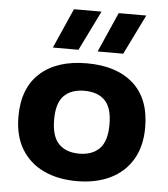

<svg xmlns="http://www.w3.org/2000/svg" viewBox="-56 -858 806 919"><g transform="rotate(5 347.0 -399.0)"><path d="M346.5 10.5Q255 10.5 186.5 -22.2Q118 -55 80 -118.2Q42 -181.5 42 -273.5Q42 -410.5 122.8 -483Q203.5 -555.5 346.5 -555.5Q490 -555.5 570.5 -483.5Q651 -411.5 651 -273.5Q651 -182.5 613 -119Q575 -55.5 506.5 -22.5Q438 10.5 346.5 10.5ZM346.5 -121.5Q409.5 -121.5 444.5 -157.2Q479.5 -193 479.5 -273Q479.5 -354 444.5 -388.8Q409.5 -423.5 346.5 -423.5Q283.5 -423.5 248.5 -388.8Q213.5 -354 213.5 -274Q213.5 -193.5 248.5 -157.5Q283.5 -121.5 346.5 -121.5ZM392.5 -616.5 477 -808H609.5L515.5 -616.5ZM177.5 -616.5 262 -808H394.5L300.5 -616.5Z"/></g></svg>

Font: Encode Sans Exp
Style: Bold
Weight: 700
Width: 7
Designer: Multiple Designers
Foundry: Impallari Type
Version: Version 3.002; ttfautohint (v1.8.3) -l 8 -r 50 -G 200 -x 14 